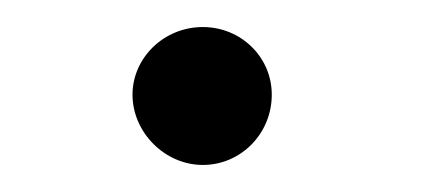

<svg xmlns="http://www.w3.org/2000/svg" viewBox="-20 -392 314 142"><path d="M181 -322C181 -350 158 -372 130 -372C101 -372 78 -349 78 -322C78 -294 102 -270 130 -270C158 -270 181 -293 181 -322Z"/></svg>

Font: GFS Nicefore
Style: Regular
Weight: 400
Designer: George Matthiopoulos
Foundry: George Matthiopoulos
Version: Version 1.0